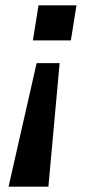

<svg xmlns="http://www.w3.org/2000/svg" viewBox="-20 -518 349 718"><path d="M12 180 117 -282H203L161 180ZM103 -367 124 -498H266L245 -367Z"/></svg>

Font: Nunito Sans 7pt Expanded SemiBold
Style: Italic
Weight: 600
Width: 7
Italic angle: -9°
Designer: Vernon Adams
Foundry: Vernon Adams
Version: Version 3.101;gftools[0.9.27]